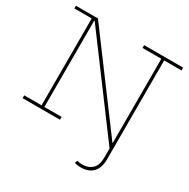

<svg xmlns="http://www.w3.org/2000/svg" viewBox="-208 -943 1333 1353"><g transform="rotate(30 458.0 -267.0)"><path d="M27 -730V-752H206L205 -725H191V-23H331V0H27V-23H168V-730ZM582 -752H899V-729H758V75Q758 146 722.8 182Q687.5 218 625 218Q611.5 218 598.8 216Q586 214 574 211L582 189Q600 195 622 195Q674 195 704.5 165.8Q735 136.5 735 75V-729H582ZM739 6 175 -752H206L755 -14Z"/></g></svg>

Font: Hepta Slab ExtraLight
Style: Regular
Weight: 200
Designer: Michael LaGattuta
Foundry: Michael LaGattuta
Version: Version 1.100